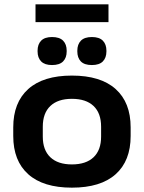

<svg xmlns="http://www.w3.org/2000/svg" viewBox="-20 -849 662 884"><path d="M143.5 -747V-829H479.5V-747ZM311 15Q179 15 110 -46.8Q41 -108.5 41 -223V-262.5Q41 -377 110 -439Q179 -501 311 -501Q443.5 -501 512.5 -439Q581.5 -377 581.5 -262.5V-223Q581.5 -108.5 512.5 -46.8Q443.5 15 311 15ZM311 -92Q376 -92 410.8 -125Q445.5 -158 445.5 -220V-265.5Q445.5 -328 410.8 -361Q376 -394 311 -394Q246.5 -394 211.8 -361Q177 -328 177 -265.5V-220Q177 -158 211.8 -125Q246.5 -92 311 -92ZM219.5 -549.5Q186 -549.5 169.5 -566.2Q153 -583 153 -612.5V-615.5Q153 -645 169.5 -661.8Q186 -678.5 219.5 -678.5Q254 -678.5 270.5 -661.8Q287 -645 287 -615.5V-612.5Q287 -583 270.5 -566.2Q254 -549.5 219.5 -549.5ZM403 -549.5Q368.5 -549.5 352.2 -566.2Q336 -583 336 -612.5V-615.5Q336 -645 352.5 -661.8Q369 -678.5 403 -678.5Q437 -678.5 453.5 -661.8Q470 -645 470 -615.5V-612.5Q470 -583 453.5 -566.2Q437 -549.5 403 -549.5Z"/></svg>

Font: AnekLatin_SemiExpandedSemiBold
Style: Regular
Weight: 600
Width: 6
Designer: Yesha Goshar
Foundry: Ek Type
Version: Version 1.003